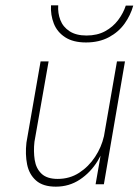

<svg xmlns="http://www.w3.org/2000/svg" viewBox="-20 -690 519 719"><path d="M338 0H369L448 -460H418ZM109 -159 162 -460H132L79 -156Q74 -112 81.5 -74.5Q89 -37 115 -14Q141 9 189 9Q239 9 279 -17.5Q319 -44 345.5 -87Q372 -130 382 -179H369Q360 -139 336 -102.5Q312 -66 276.5 -43Q241 -20 196 -20Q156 -20 135.5 -39.5Q115 -59 110 -91Q105 -123 109 -159ZM171 -670Q169 -634 181.5 -602Q194 -570 224 -550.5Q254 -531 302 -531Q351 -531 387.5 -550.5Q424 -570 446.5 -601.5Q469 -633 479 -669H451Q442 -641 422.5 -615Q403 -589 373.5 -573Q344 -557 304 -557Q265 -557 240.5 -573Q216 -589 206 -615Q196 -641 198 -670Z"/></svg>

Font: Jost ExtraLight
Style: Italic
Weight: 250
Italic angle: -5°
Version: Version 3.710